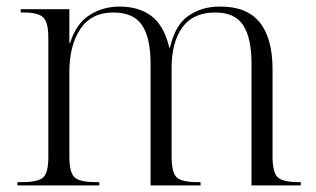

<svg xmlns="http://www.w3.org/2000/svg" viewBox="-20 -564 960 584"><path d="M33 0V-10H47Q96 -10 111.5 -24.5Q127 -39 127 -86V-450Q127 -496 111.5 -511Q96 -526 52 -526H43V-536H191V-433H193Q212 -493 253 -518.5Q294 -544 343 -544Q403 -544 441 -515Q479 -486 495 -419H497Q513 -489 554 -516.5Q595 -544 647 -544Q730 -545 769.5 -496.5Q809 -448 809 -353V-88Q809 -40 824.5 -25Q840 -10 889 -10H895V0H745V-370Q745 -449 719.5 -487.5Q694 -526 635 -526Q567 -526 534.5 -480.5Q502 -435 502 -359V-88Q502 -40 517 -25Q532 -10 581 -10H590V0H438V-370Q438 -449 412 -487.5Q386 -526 325 -526Q258 -526 224.5 -476Q191 -426 191 -345V-88Q191 -40 206.5 -25Q222 -10 271 -10H282V0Z"/></svg>

Font: Noto Serif Display Light
Style: Regular
Weight: 300
Designer: Monotype Design Team
Foundry: Monotype Imaging Inc.
Version: Version 2.009